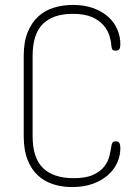

<svg xmlns="http://www.w3.org/2000/svg" viewBox="-20 -751 552 777"><path d="M112 -200Q112 -112 154 -71Q196 -30 278 -30Q327 -30 356 -43Q385 -56 401 -76Q417 -96 422.5 -118.5Q428 -141 431 -161Q432 -168 435 -173.5Q438 -179 449 -179Q458 -179 462.5 -173Q467 -167 467 -150Q467 -121 454.5 -93Q442 -65 417.5 -43Q393 -21 356.5 -7.5Q320 6 272 6Q232 6 196.5 -5Q161 -16 134 -40.5Q107 -65 91.5 -104.5Q76 -144 76 -200V-525Q76 -581 92 -620.5Q108 -660 135 -684.5Q162 -709 198 -720Q234 -731 275 -731Q323 -731 359 -717.5Q395 -704 419 -682Q443 -660 455 -631.5Q467 -603 467 -574Q467 -557 462.5 -551.5Q458 -546 449 -546Q436 -546 433.5 -552.5Q431 -559 431 -564Q430 -582 423.5 -604.5Q417 -627 400 -647.5Q383 -668 353 -681.5Q323 -695 274 -695Q195 -695 153.5 -654Q112 -613 112 -525Z"/></svg>

Font: AkaAcidDosis
Style: ExtraLight
Weight: 250
Designer: Edgar Tolentino, Pablo Impallari, Igino Marini, Aka-Acid
Foundry: Edgar Tolentino, Pablo Impallari, Igino Marini, Aka-Acid
Version: Version 1.007